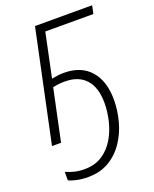

<svg xmlns="http://www.w3.org/2000/svg" viewBox="-173 -810 926 1156"><g transform="rotate(-20 290.0 -232.0)"><path d="M188 250Q147 250 116 243Q85 236 65 227V172Q89 183 118 190.5Q147 198 183 198Q251 198 298.5 166.5Q346 135 375.5 84.5Q405 34 418.5 -24Q432 -82 432 -136Q432 -235 385.5 -287Q339 -339 251 -339Q228 -339 207.5 -336.5Q187 -334 174 -331L104 0H46L197 -714H563L552 -662H244L185 -381Q200 -384 220 -387Q240 -390 263 -390Q373 -390 432.5 -322.5Q492 -255 492 -136Q492 -68 474 0Q456 68 418.5 124.5Q381 181 323.5 215.5Q266 250 188 250Z"/></g></svg>

Font: Noto Sans Light
Style: Italic
Weight: 300
Italic angle: -12°
Designer: Monotype Design Team
Foundry: Monotype Imaging Inc.
Version: Version 2.013; ttfautohint (v1.8.4.7-5d5b)